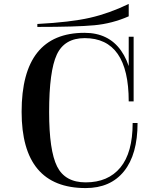

<svg xmlns="http://www.w3.org/2000/svg" viewBox="-20 -937 810 977"><path d="M660 -421V-750H635V-421ZM655 -311Q655 -160 592.5 -84.5Q530 -9 416 -9Q311 -9 270.5 -90Q230 -171 230 -367Q230 -575 269 -659Q308 -743 411 -743Q635 -743 635 -421H660Q660 -589 596 -679.5Q532 -770 410 -770Q90 -770 90 -368Q90 20 416 20Q542 20 611 -65.5Q680 -151 680 -311ZM635 -917Q536 -869 437.5 -846.5Q339 -824 170 -815V-800Q369 -800 460 -808.5Q551 -817 635 -854Z"/></svg>

Font: Solide Mirage
Style: Etroit
Weight: 400
Designer: Jérémy Landes
Foundry: Velvetyne Type Foundry
Version: Version 1.1